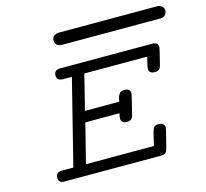

<svg xmlns="http://www.w3.org/2000/svg" viewBox="-113 -933 1138 1062"><g transform="rotate(-15 456.0 -402.0)"><path d="M95.2 -28.8Q95.2 -61 128.9 -62H195.8L317.9 -548.8H269Q231.9 -548.8 231.9 -578.1Q231.9 -611.3 269 -610.8H793.9Q828.1 -610.8 828.1 -582Q828.1 -578.1 804.2 -481.9Q797.4 -455.1 770 -455.1H769Q734.9 -455.1 734.9 -482.9Q734.9 -492.7 749 -548.8H389.2L338.9 -348.1H535.2Q536.1 -349.1 538.6 -364Q541 -378.9 549.6 -391.4Q558.1 -403.8 577.1 -403.8Q613.3 -403.8 612.8 -375Q612.8 -371.1 585 -258.8Q583 -250 581.1 -245.6Q579.1 -241.2 571 -235.1Q563 -229 550.8 -229H548.8Q514.6 -229 515.1 -258.8Q515.1 -265.6 520 -286.1H324.2V-285.2L268.1 -62H657.2Q674.3 -139.2 681.6 -155.5Q689 -171.9 710 -171.9H711.9Q747.1 -171.9 747.1 -143.1Q747.1 -139.2 732.4 -80.1Q717.8 -21 713.9 -14.2Q705.1 0 684.1 0H128.9Q95.2 0 95.2 -28.8ZM272 -769Q272 -775.9 274.4 -783Q276.9 -790 286.9 -796.9Q296.9 -803.7 314 -803.7H871.1Q888.2 -803.7 898.2 -796.4Q908.2 -789.1 910.2 -782Q912.1 -774.9 912.1 -769Q912.1 -756.8 903.1 -745.4Q894 -733.9 873 -733.9H314.9Q272 -733.9 272 -769Z"/></g></svg>

Font: CMU Typewriter Text Variable Width
Style: Italic
Weight: 500
Italic angle: -14.04°
Version: Version 0.7.0